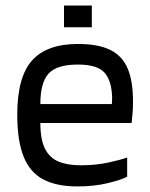

<svg xmlns="http://www.w3.org/2000/svg" viewBox="-20 -662 538 690"><path d="M260 -430Q184 -430 154.5 -397.5Q125 -365 125 -288H382Q382 -292 382.5 -297.5Q383 -303 383 -309Q382 -371 356 -400.5Q330 -430 260 -430ZM437 -27Q417 -16 368 -4Q319 8 258 8Q183 8 135 -17.5Q87 -43 64.5 -100Q42 -157 42 -250Q42 -385 95 -444.5Q148 -504 260 -504Q332 -504 375.5 -483Q419 -462 438.5 -416.5Q458 -371 458 -298Q458 -274 456.5 -256.5Q455 -239 453 -220H125Q125 -161 141.5 -128Q158 -95 190 -81.5Q222 -68 271 -68Q324 -68 370 -78Q416 -88 437 -96ZM210 -564V-642H310V-564Z"/></svg>

Font: Blinker
Style: Regular
Weight: 400
Designer: Juergen Huber
Foundry: supertype
Version: 1.017